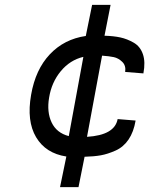

<svg xmlns="http://www.w3.org/2000/svg" viewBox="-20 -770 658 790"><path d="M227 0 253 -126Q168 -139 128.5 -205.5Q89 -272 108 -380Q126 -484 185 -546.5Q244 -609 333 -622L359 -750H435L410 -623Q447 -622 475 -616Q503 -610 530 -594.5Q557 -579 568 -547Q579 -515 570 -468L495 -474Q499 -500 483 -515.5Q467 -531 448 -535Q429 -539 400 -541L338 -207Q452 -214 464 -280L538 -274Q530 -227 509 -196Q488 -165 455.5 -150.5Q423 -136 395 -131Q367 -126 328 -125L303 0ZM263 -210 323 -536Q268 -523 230 -477Q192 -431 182 -368Q172 -309 192.5 -266Q213 -223 263 -210Z"/></svg>

Font: Hermit LightItalic
Style: Regular
Weight: 300
Italic angle: -10°
Designer: Pablo Caro
Version: Version 2.000;PS 002.000;hotconv 1.0.88;makeotf.lib2.5.64775